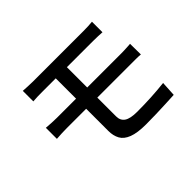

<svg xmlns="http://www.w3.org/2000/svg" viewBox="-145 -994 1290 1290"><g transform="rotate(-45 500.0 -348.5)"><path d="M177 -721Q198 -720 221 -718.5Q244 -717 270 -717Q290 -717 326.5 -717Q363 -717 410 -717Q457 -717 508 -717Q559 -717 606.5 -717Q654 -717 691 -717Q728 -717 748 -717Q773 -717 795 -718Q817 -719 834 -721V-621Q815 -622 795 -623Q775 -624 748 -624Q728 -624 689 -624Q650 -624 600 -624Q550 -624 497.5 -624Q445 -624 398 -624Q351 -624 317 -624Q283 -624 270 -624Q244 -624 221 -623.5Q198 -623 177 -621ZM499 -386Q499 -363 499 -329.5Q499 -296 499 -261Q499 -226 499 -197.5Q499 -169 499 -156Q499 -117 527.5 -97.5Q556 -78 621 -78Q690 -78 754.5 -81.5Q819 -85 881 -92L875 15Q838 17 793.5 19Q749 21 700.5 22.5Q652 24 604 24Q522 24 475.5 6Q429 -12 411 -45.5Q393 -79 393 -124Q393 -150 393 -184.5Q393 -219 393 -256.5Q393 -294 393 -328.5Q393 -363 393 -390Q393 -402 393 -428.5Q393 -455 393 -488Q393 -521 393 -554Q393 -587 393 -613Q393 -639 393 -650H499Q499 -638 499 -610.5Q499 -583 499 -547.5Q499 -512 499 -477Q499 -442 499 -417Q499 -392 499 -386ZM111 -436Q132 -434 161 -432.5Q190 -431 212 -431Q229 -431 267 -431Q305 -431 356.5 -431Q408 -431 465.5 -431Q523 -431 579.5 -431Q636 -431 686 -431Q736 -431 771.5 -431Q807 -431 821 -431Q832 -431 848 -431.5Q864 -432 881 -433Q898 -434 910 -435L911 -333Q892 -335 866 -335Q840 -335 823 -335Q808 -335 772.5 -335Q737 -335 686.5 -335Q636 -335 579 -335Q522 -335 464 -335Q406 -335 355.5 -335Q305 -335 267 -335Q229 -335 212 -335Q192 -335 162.5 -334Q133 -333 111 -331Z"/></g></svg>

Font: Noto Sans JP Thin Medium
Style: Regular
Weight: 500
Version: Version 2.004-H2;hotconv 1.0.118;makeotfexe 2.5.65603